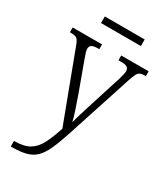

<svg xmlns="http://www.w3.org/2000/svg" viewBox="-224 -778 960 1110"><g transform="rotate(30 256.5 -222.5)"><path d="M40 202Q105 202 142 180Q179 158 202 113Q225 68 247 1L77 -451Q69 -474 61.5 -485.5Q54 -497 42 -500.5Q30 -504 9 -504H6V-536H202V-504H193Q163 -504 151.5 -496Q140 -488 140 -471Q140 -462 144.5 -447.5Q149 -433 158 -408L225 -225Q241 -179 256.5 -133.5Q272 -88 278 -60Q285 -89 295.5 -122.5Q306 -156 318 -195L387 -412Q392 -430 396 -445Q400 -460 400 -471Q400 -488 388.5 -496Q377 -504 346 -504H330V-536H513V-504H509Q489 -504 477 -499.5Q465 -495 457 -480Q449 -465 439 -435L297 1Q273 74 252 121Q231 168 205 193.5Q179 219 141 229Q103 239 45 239H40ZM135 -640V-684H401V-640Z"/></g></svg>

Font: Noto Serif SemiCondensed Light
Style: Regular
Weight: 300
Width: 4
Designer: Monotype Design Team
Foundry: Monotype Imaging Inc.
Version: Version 2.013